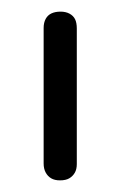

<svg xmlns="http://www.w3.org/2000/svg" viewBox="-20 -600 207 330"><path d="M83 -290Q74 -290 68 -293.5Q62 -297 58.5 -303.5Q55 -310 55 -319V-552Q55 -561 58.5 -567.5Q62 -574 68.5 -577Q75 -580 84 -580Q93 -580 99.5 -576.5Q106 -573 109 -567Q112 -561 112 -551V-318Q112 -309 108.5 -303Q105 -297 99 -293.5Q93 -290 83 -290Z"/></svg>

Font: Fredoka Expanded Light
Style: Regular
Weight: 300
Width: 7
Designer: Ben Nathan
Foundry: Milena B. Brandão, Ben Nathan
Version: Version 2.001